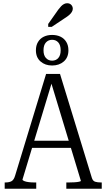

<svg xmlns="http://www.w3.org/2000/svg" viewBox="-20 -1167 657 1187"><path d="M161 -297H436V-253H158ZM288 -683 302 -662 119 -57Q119 -52 130 -47.5Q141 -43 157.5 -41Q174 -39 190 -39H204V0H9V-39H13Q37 -39 51.5 -47Q66 -55 74 -83L265 -710H351L548 -67Q554 -48 568.5 -43.5Q583 -39 604 -39H609V0H390V-39H407Q423 -39 440 -40Q457 -41 468.5 -43.5Q480 -46 480 -49ZM249 -856Q249 -825 264 -808.5Q279 -792 302 -792Q326 -792 340.5 -808.5Q355 -825 355 -856Q355 -888 340.5 -904.5Q326 -921 302 -921Q279 -921 264 -904.5Q249 -888 249 -856ZM403 -856Q403 -812 374.5 -787Q346 -762 302 -762Q259 -762 230.5 -787Q202 -812 202 -856Q202 -886 215 -907.5Q228 -929 250.5 -940Q273 -951 302 -951Q332 -951 354.5 -940Q377 -929 390 -907.5Q403 -886 403 -856ZM340 -1107 278 -1019V-1001H300L381 -1055Q397 -1065 407.5 -1074Q418 -1083 424 -1093Q430 -1103 430 -1113Q430 -1127 420.5 -1137Q411 -1147 395 -1147Q385 -1147 375.5 -1142Q366 -1137 358 -1128.5Q350 -1120 340 -1107Z"/></svg>

Font: Roboto Serif 28pt Condensed Light
Style: Regular
Weight: 300
Width: 3
Designer: Greg Gazdowicz
Foundry: Commercial Type
Version: Version 1.008